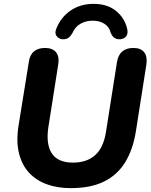

<svg xmlns="http://www.w3.org/2000/svg" viewBox="-20 -962 783 993"><path d="M345 11Q277 11 222 -9Q167 -29 130 -69Q93 -109 78 -170Q63 -231 76 -313L129 -641Q134 -678 155.5 -696Q177 -714 213 -714Q252 -714 270 -691.5Q288 -669 281 -628L230 -303Q217 -215 248.5 -168Q280 -121 357 -121Q429 -121 472 -159.5Q515 -198 528 -279L585 -641Q591 -678 612.5 -696Q634 -714 670 -714Q708 -714 725.5 -692Q743 -670 737 -628L683 -284Q668 -189 627.5 -123Q587 -57 518 -23Q449 11 345 11ZM301 -759Q282 -762 272 -776.5Q262 -791 271 -813Q294 -872 344.5 -907Q395 -942 464 -942Q535 -942 580 -905.5Q625 -869 638 -812Q643 -789 633.5 -775.5Q624 -762 604 -759Q591 -758 581 -761.5Q571 -765 564 -773Q557 -781 552 -794Q545 -823 520 -839Q495 -855 459 -855Q425 -855 397 -839.5Q369 -824 355 -792Q349 -781 341.5 -773Q334 -765 324.5 -761.5Q315 -758 301 -759Z"/></svg>

Font: Nunito ExtraLight ExtraBold
Style: Italic
Weight: 800
Italic angle: -9°
Version: Version 3.602